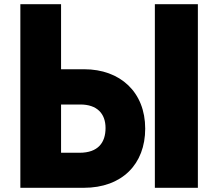

<svg xmlns="http://www.w3.org/2000/svg" viewBox="-20 -831 1040 915"><path d="M718 -811V64H923V-811ZM672 -218C672 -392 553 -501 381 -501H271V-811H77V64H379C562 64 672 -49 672 -218ZM483 -221C483 -152 448 -103 359 -103H271V-333H363C442 -333 483 -290 483 -221Z"/></svg>

Font: LINE Seed JP App_OTF ExtraBold
Style: Regular
Weight: 800
Designer: LINE & Fontrix & Fontworks
Version: Version 1.013